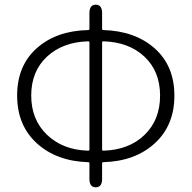

<svg xmlns="http://www.w3.org/2000/svg" viewBox="-20 -774 816 818"><path d="M388 24Q361 24 361 -12V-78Q361 -83 356 -83Q221 -87 137 -163.5Q53 -240 53 -367Q53 -494 136.5 -568.5Q220 -643 356 -646Q361 -646 361 -651V-718Q361 -754 388 -754Q415 -754 415 -718V-651Q415 -646 420 -646Q556 -642 639.5 -567.5Q723 -493 723 -366.5Q723 -240 639.5 -163.5Q556 -87 420 -83Q415 -83 415 -78V-12Q415 24 388 24ZM356 -132Q361 -132 361 -137V-593Q361 -598 356 -598Q247 -595 180 -532.5Q113 -470 113 -367Q113 -264 180.5 -199.5Q248 -135 356 -132ZM415 -137Q415 -132 420 -132Q529 -135 595.5 -199Q662 -263 662 -366.5Q662 -470 595.5 -532.5Q529 -595 420 -598Q415 -598 415 -593Z"/></svg>

Font: Resource Han Rounded CN Light
Style: Regular
Weight: 300
Designer: Cyano Hao (round all glyphs); Ryoko NISHIZUKA 西塚涼子 (kana, bopomofo & ideographs); Paul D. Hunt (Latin, Greek & Cyrillic)
Foundry: Cyano Hao
Version: 0.990